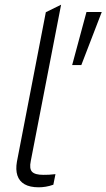

<svg xmlns="http://www.w3.org/2000/svg" viewBox="-20 -790 453 817"><path d="M207 -4Q190 2 174.5 4.5Q159 7 145 7Q107 7 84.5 -6Q62 -19 54 -43.5Q46 -68 52 -102L175 -738L240 -770L111 -105Q104 -72 116.5 -59Q129 -46 164 -46Q176 -46 188.5 -46.5Q201 -47 216 -49ZM287 -513 348 -739H413L326 -513Z"/></svg>

Font: REM ExtraLight
Style: Italic
Weight: 250
Italic angle: -11°
Designer: Octavio Pardo
Foundry: Ashler Design
Version: Version 1.005;gftools[0.9.28]